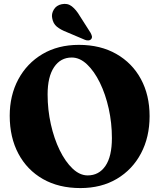

<svg xmlns="http://www.w3.org/2000/svg" viewBox="-20 -943 814 978"><path d="M382 -714.5Q491.5 -714.5 572.5 -668.2Q653.5 -622 697.8 -540.2Q742 -458.5 742 -351.5Q742 -244.5 698.2 -161.8Q654.5 -79 575.2 -32Q496 15 389.5 15Q279.5 15 198.8 -31Q118 -77 73.8 -160Q29.5 -243 29.5 -353.5Q29.5 -457 73.2 -538.8Q117 -620.5 196.2 -667.5Q275.5 -714.5 382 -714.5ZM550 -239.5Q550 -316.5 533.8 -389.8Q517.5 -463 488.8 -521.8Q460 -580.5 423.2 -615.2Q386.5 -650 345.5 -650Q288.5 -650 255.5 -601Q222.5 -552 222.5 -462Q222.5 -384 239 -310.2Q255.5 -236.5 284.2 -177.8Q313 -119 349.8 -84.2Q386.5 -49.5 426.5 -49.5Q484 -49.5 517 -97.8Q550 -146 550 -239.5ZM387 -861 441.5 -775.5Q446 -767 448 -759.2Q450 -751.5 445 -744.5Q440 -738 430.8 -737.2Q421.5 -736.5 413 -740L321 -779Q288.5 -791.5 269.5 -807.2Q250.5 -823 246 -850Q241 -872 254 -894Q267 -916 294 -921.5Q323.5 -928 345.8 -910.8Q368 -893.5 387 -861Z"/></svg>

Font: Fraunces 72pt Soft
Style: Bold
Weight: 700
Version: Version 1.000;[b76b70a41]